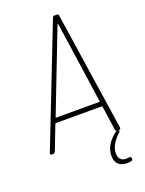

<svg xmlns="http://www.w3.org/2000/svg" viewBox="-163 -777 780 1036"><g transform="rotate(-20 227.0 -258.5)"><path d="M381 -8 361 -149Q360 -152 356 -152H95Q91 -152 90 -149L36 -9Q32 0 24 0H16Q11 0 8.5 -3Q6 -6 8 -11L274 -692Q277 -700 286 -700H299Q309 -700 309 -692L411 -11V-9Q411 -5 408 -2.5Q405 0 401 0H391Q383 0 381 -8ZM107 -179H352Q354 -179 355.5 -180.5Q357 -182 356 -183L289 -648Q287 -653 284 -648L104 -183Q103 -182 104 -180.5Q105 -179 107 -179ZM415 170Q415 179 406 180Q394 183 381 183Q352 183 333.5 167Q315 151 315 116Q315 55 380 4Q385 0 393 0H395Q402 0 402 5Q402 8 398 12Q342 64 342 112Q342 136 354 147.5Q366 159 385 159Q391 159 403 157H406Q413 157 413 163L415 167V168Z"/></g></svg>

Font: Barlow Semi Condensed Thin
Style: Italic
Weight: 250
Width: 4
Italic angle: -7°
Designer: Jeremy Tribby
Foundry: Tribby Type
Version: Version 1.408